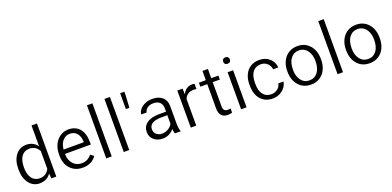

<svg xmlns="http://www.w3.org/2000/svg" viewBox="1 -1620 5110 2500"><g transform="rotate(-20 2556.0 -370.5)"><path d="M53.7 -268.6Q53.7 -387.7 109.9 -459.5Q165 -530.8 254.9 -530.8Q344.2 -530.8 396.5 -469.7L409.2 -454.6V-474.6V-742.7H484.9V-7.3H416L412.1 -57.1L410.6 -75.2L398.9 -61Q346.7 2.4 253.9 2.4Q165.5 2.4 109.9 -69.8Q53.7 -143.1 53.7 -261.7ZM129.4 -258.3Q129.4 -166 168 -113.3Q181.2 -95.7 197.5 -83.7Q213.9 -71.8 233.6 -65.7Q253.4 -59.6 276.4 -59.6Q366.7 -59.6 408.2 -140.6L409.2 -142.1V-144V-386.7V-388.7L408.2 -390.1Q365.7 -468.8 277.3 -468.8Q207 -468.8 168 -414.6Q129.4 -361.3 129.4 -258.3Z M851.6 2.4Q747.1 2.4 682.1 -65.9Q616.7 -134.3 616.7 -249.5V-266.1Q616.7 -304.7 624 -338.9Q631.3 -373 646 -403.3Q675.3 -463.4 727.5 -497.1Q779.3 -530.8 840.3 -530.8Q939.9 -530.8 995.1 -465.3Q1050.3 -399.9 1050.3 -275.9V-245.6H699.7H692.4V-238.3Q694.3 -157.2 739.7 -106.9Q785.6 -56.6 856.4 -56.6Q906.2 -56.6 941.4 -77.1Q972.7 -95.7 996.6 -125L1041 -90.8Q976.6 2.4 851.6 2.4ZM840.3 -471.2Q821.3 -471.2 804 -466.6Q786.6 -461.9 771.5 -452.4Q756.3 -442.9 743.2 -429.2Q704.6 -387.7 695.3 -313.5L694.3 -305.2H702.6H967.3H974.6V-312.5V-319.3V-319.8Q972.7 -355 962.9 -382.8Q953.1 -410.6 935.5 -430.7Q900.4 -471.2 840.3 -471.2Z M1252.9 -7.3H1177.2V-742.7H1252.9Z M1495.6 -7.3H1419.9V-742.7H1495.6Z M1695.3 -695.8 1685.5 -523.4H1636.7L1637.2 -742.7H1695.3Z M2128.4 -7.3Q2122.1 -22.9 2118.2 -56.6L2116.2 -71.8L2105.5 -60.5Q2044.9 2.4 1960.4 2.4Q1885.3 2.4 1836.9 -40Q1789.6 -82 1789.6 -146.5Q1789.6 -225.1 1849.1 -268.6Q1910.2 -313 2021.5 -313H2109.4H2116.7V-320.3V-361.8Q2116.7 -412.1 2086.2 -442.4Q2055.7 -472.7 1997.6 -472.7Q1946.8 -472.7 1912.1 -446.8Q1896.5 -435.1 1887.5 -420.4Q1878.4 -405.8 1877 -389.2H1800.8Q1803.2 -422.4 1826.7 -453.6Q1854 -489.3 1900.4 -509.8Q1923.3 -520.5 1949 -525.6Q1974.6 -530.8 2002.9 -530.8Q2091.3 -530.8 2141.1 -486.8Q2166 -465.3 2178.7 -435.3Q2191.4 -405.3 2192.4 -366.7V-123.5Q2192.4 -51.3 2210.4 -7.3ZM1973.6 -61.5Q2018.1 -61.5 2057.6 -84.5Q2097.7 -107.4 2115.7 -144.5L2116.7 -146.5V-147.9V-256.3V-263.7H2109.4H2038.6Q1865.2 -263.7 1865.2 -159.2Q1865.2 -113.3 1896 -87.4Q1926.8 -61.5 1973.6 -61.5Z M2589.4 -455.6Q2571.8 -458 2552.2 -458Q2458.5 -458 2424.8 -377.9L2424.3 -376.5V-375V-7.3H2348.6V-521H2421.9L2423.3 -467.3L2423.8 -442.9L2437 -463.4Q2479 -530.8 2556.6 -530.8Q2577.1 -530.8 2589.4 -526.4Z M2819.3 -648.9V-528.3V-521H2826.7H2918V-465.8H2826.7H2819.3V-458.5V-130.9Q2819.3 -96.7 2834 -78.6Q2849.6 -60.1 2884.8 -60.1Q2898.4 -60.1 2920.4 -64.5V-5.9Q2888.2 2.4 2858.4 2.4Q2801.3 2.4 2772.5 -31.7Q2743.7 -65.9 2743.7 -130.9V-458.5V-465.8H2736.3H2647.5V-521H2736.3H2743.7V-528.3V-648.9Z M3121.6 -7.3H3045.9V-521H3121.6ZM3038.6 -668.5Q3038.6 -673.3 3039.3 -677.7Q3040 -682.1 3041.5 -686.3Q3043 -690.4 3045.2 -693.8Q3047.4 -697.3 3050.3 -700.7Q3055.7 -707 3064.2 -710.2Q3072.8 -713.4 3084.5 -713.4Q3107.4 -713.4 3119.1 -700.7Q3130.9 -687.5 3130.9 -668.5Q3130.9 -649.4 3119.1 -636.7Q3107.4 -624.5 3084.5 -624.5Q3072.8 -624.5 3064.2 -627.7Q3055.7 -630.9 3050.3 -636.7Q3044.4 -643.1 3041.5 -650.9Q3038.6 -658.7 3038.6 -668.5Z M3485.4 -56.6Q3498 -56.6 3510 -58.6Q3522 -60.5 3533 -64.5Q3543.9 -68.4 3554.4 -74.2Q3564.9 -80.1 3574.2 -87.4Q3609.9 -116.2 3616.2 -159.2H3687.5Q3683.1 -120.1 3658.2 -84.5Q3629.9 -44.9 3584 -21Q3560.5 -9.3 3535.9 -3.4Q3511.2 2.4 3485.4 2.4Q3380.9 2.4 3319.3 -66.9Q3257.3 -137.2 3257.3 -259.3V-274.4Q3257.3 -350.1 3285.2 -408.7Q3312.5 -466.8 3363.5 -498.8Q3414.6 -530.8 3484.9 -530.8Q3528.3 -530.8 3563.7 -517.8Q3599.1 -504.9 3627.4 -479.5Q3681.6 -430.7 3687.5 -354H3616.7Q3610.8 -403.8 3576.2 -436Q3539.1 -471.2 3484.9 -471.2Q3470.7 -471.2 3457.5 -469Q3444.3 -466.8 3432.4 -462.6Q3420.4 -458.5 3409.7 -452.1Q3398.9 -445.8 3389.6 -437.5Q3380.4 -429.2 3372.6 -418.9Q3352.5 -392.6 3342.8 -355.7Q3333 -318.8 3333 -271V-253.9Q3333 -160.2 3372.1 -108.9Q3412.1 -56.6 3485.4 -56.6Z M3780.3 -269Q3780.3 -307.1 3787.6 -341.1Q3794.9 -375 3809.8 -405.3Q3824.7 -435.5 3845.2 -458.7Q3865.7 -481.9 3892.1 -498Q3944.8 -530.8 4012.7 -530.8Q4065.4 -530.8 4107.4 -512.7Q4149.4 -494.6 4181.6 -458.5Q4246.6 -385.7 4246.6 -264.6V-258.3Q4246.6 -182.6 4217.8 -123Q4189 -63.5 4136 -30.5Q4083 2.4 4013.7 2.4Q3909.7 2.4 3845.2 -69.8Q3780.3 -142.6 3780.3 -262.7ZM3856.4 -258.3Q3856.4 -168 3898.9 -112.8Q3919.9 -85 3949 -70.8Q3978 -56.6 4013.7 -56.6Q4085.9 -56.6 4128.9 -113.3Q4170.9 -169.4 4170.9 -269Q4170.9 -291 4168.2 -311.3Q4165.5 -331.5 4160.2 -349.9Q4154.8 -368.2 4146.7 -384.3Q4138.7 -400.4 4127.9 -414.6Q4113.8 -433.1 4095.9 -445.8Q4078.1 -458.5 4057.4 -464.8Q4036.6 -471.2 4012.7 -471.2Q3942.4 -471.2 3898.9 -415Q3856.4 -359.9 3856.4 -258.3Z M4458 -7.3H4382.3V-742.7H4458Z M4593.3 -269Q4593.3 -307.1 4600.6 -341.1Q4607.9 -375 4622.8 -405.3Q4637.7 -435.5 4658.2 -458.7Q4678.7 -481.9 4705.1 -498Q4757.8 -530.8 4825.7 -530.8Q4878.4 -530.8 4920.4 -512.7Q4962.4 -494.6 4994.6 -458.5Q5059.6 -385.7 5059.6 -264.6V-258.3Q5059.6 -182.6 5030.8 -123Q5002 -63.5 4949 -30.5Q4896 2.4 4826.7 2.4Q4722.7 2.4 4658.2 -69.8Q4593.3 -142.6 4593.3 -262.7ZM4669.4 -258.3Q4669.4 -168 4711.9 -112.8Q4732.9 -85 4762 -70.8Q4791 -56.6 4826.7 -56.6Q4898.9 -56.6 4941.9 -113.3Q4983.9 -169.4 4983.9 -269Q4983.9 -291 4981.2 -311.3Q4978.5 -331.5 4973.1 -349.9Q4967.8 -368.2 4959.7 -384.3Q4951.7 -400.4 4940.9 -414.6Q4926.8 -433.1 4908.9 -445.8Q4891.1 -458.5 4870.4 -464.8Q4849.6 -471.2 4825.7 -471.2Q4755.4 -471.2 4711.9 -415Q4669.4 -359.9 4669.4 -258.3Z"/></g></svg>

Font: Vazir Light
Style: Light
Weight: 300
Designer: Saber Rastikerdar
Foundry: Saber Rastikerdar
Version: Version 30.0.0